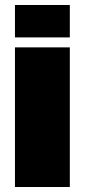

<svg xmlns="http://www.w3.org/2000/svg" viewBox="-20 -750 340 770"><path d="M40 0V-560H260V0ZM40 -600V-730H260V-600Z"/></svg>

Font: Tektur Black
Style: Regular
Weight: 900
Designer: Adam Jagosz
Foundry: Adam Jagosz
Version: Version 1.005;gftools[0.9.30]